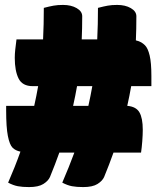

<svg xmlns="http://www.w3.org/2000/svg" viewBox="-20 -740 640 780"><path d="M5 -310H119Q128 -350 135 -390H113Q71 -390 55.5 -421Q40 -452 40 -505Q40 -521 42 -539Q44 -557 47 -580H155Q158 -640 158 -708Q181 -714 197.5 -717Q214 -720 236 -720Q269 -720 291.5 -707Q314 -694 314 -674Q314 -624 312 -580H375Q378 -640 378 -708Q401 -714 417.5 -717Q434 -720 456 -720Q489 -720 511.5 -707Q534 -694 534 -674Q534 -622 532 -576Q545 -573 553.5 -568Q562 -563 569 -556Q581 -544 588 -514.5Q595 -485 595 -432V-390H513Q506 -350 497 -310Q533 -307 546.5 -283.5Q560 -260 560 -213Q560 -193 558 -166.5Q556 -140 553 -120H441Q424 -72 403 -21Q396 -5 376 7.5Q356 20 318 20Q291 20 272.5 16.5Q254 13 233 2Q261 -63 282 -120H221Q204 -72 183 -21Q176 -5 156 7.5Q136 20 98 20Q71 20 52.5 16.5Q34 13 13 2Q27 -30 39.5 -61.5Q52 -93 63 -124Q43 -128 31 -140Q19 -152 12 -187.5Q5 -223 5 -291ZM277 -310H339Q348 -350 355 -390H293Q286 -350 277 -310Z"/></svg>

Font: Recursive Sn Csl St XBk
Style: Regular
Weight: 1000
Version: Version 1.079;hotconv 1.0.112;makeotfexe 2.5.65598; ttfautoh